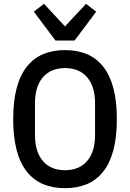

<svg xmlns="http://www.w3.org/2000/svg" viewBox="-20 -972 680 1004"><path d="M320 12Q257 12 207 -8.5Q157 -29 121.5 -73Q86 -117 67.5 -185.5Q49 -254 49 -349Q49 -444 67.5 -512.5Q86 -581 121.5 -625Q157 -669 207 -689.5Q257 -710 320 -710Q383 -710 433 -689.5Q483 -669 518.5 -625Q554 -581 572.5 -512.5Q591 -444 591 -349Q591 -254 572.5 -185.5Q554 -117 518.5 -73Q483 -29 433 -8.5Q383 12 320 12ZM320 -82Q395 -82 436 -130.5Q477 -179 477 -265V-433Q477 -519 436 -567.5Q395 -616 320 -616Q245 -616 204 -567.5Q163 -519 163 -433V-265Q163 -179 204 -130.5Q245 -82 320 -82ZM270 -760 157 -911 210 -952 320 -834 430 -952 483 -911 370 -760Z"/></svg>

Font: IBM Plex Sans Cond Medm
Style: Regular
Weight: 500
Width: 3
Designer: Mike Abbink, Paul van der Laan, Pieter van Rosmalen
Foundry: Bold Monday
Version: Version 1.3